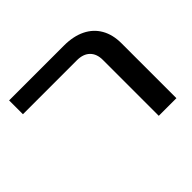

<svg xmlns="http://www.w3.org/2000/svg" viewBox="-133 -768 955 955"><g transform="rotate(-45 344.5 -290.5)"><path d="M495.6 -393.6Q495.6 -436 471.4 -459.7Q447.3 -483.4 402.8 -483.4H23.4V-580.6H409.2Q475.1 -580.6 522.5 -557.4Q569.8 -534.2 594.7 -490.5Q619.6 -446.8 619.6 -386.2V0H495.6Z"/></g></svg>

Font: Heebo Medium
Style: Regular
Weight: 500
Designer: Oded Ezer
Foundry: Meir Sadan
Version: Version 2.001; ttfautohint (v1.5.14-ce02) -l 8 -r 50 -G 200 